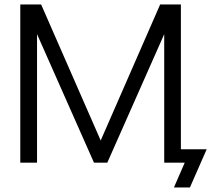

<svg xmlns="http://www.w3.org/2000/svg" viewBox="-20 -720 936 850"><path d="M69.8 0V-700.2H162.1L425.8 -98.1L689 -700.2H780.8V-59.1H895L820.8 109.9H750L797.9 0H707V-568.8L455.1 0H396L144 -568.8V0Z"/></svg>

Font: LT Superior
Style: Regular
Weight: 400
Designer: Daniel Lyons
Foundry: LyonsType
Version: Version 1.000